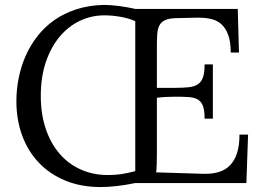

<svg xmlns="http://www.w3.org/2000/svg" viewBox="-20 -736 1062 772"><path d="M687 -663.1Q658.7 -662.1 643.3 -654.8Q627.9 -647.5 620.6 -633.1Q613.3 -618.7 612.1 -596.7Q610.8 -574.7 610.8 -543.9V-382.8H685.1Q716.3 -382.8 738.8 -385.3Q761.2 -387.7 775.4 -397Q789.6 -406.2 796.1 -425Q802.7 -443.8 802.7 -477.1H835.9V-258.8H802.7Q802.7 -291.5 796.1 -309.6Q789.6 -327.6 775.4 -335.9Q761.2 -344.2 738.8 -345.7Q716.3 -347.2 685.1 -347.2Q668 -347.2 647.7 -346.2Q627.4 -345.2 610.8 -342.8V-121.1Q610.8 -93.3 610.1 -74.5Q609.4 -55.7 607.9 -43L799.8 -37.1H807.1Q837.9 -37.1 863 -45.4Q888.2 -53.7 906 -72.5Q923.8 -91.3 933.3 -121.3Q942.9 -151.4 942.9 -194.8H977.5L970.7 0H523.9Q483.9 8.3 449 12.2Q414.1 16.1 384.8 16.1Q305.7 16.1 242.9 -9.8Q180.2 -35.6 136.2 -81.8Q92.3 -127.9 69.1 -191.2Q45.9 -254.4 45.9 -329.1Q45.9 -376 55.2 -422.6Q64.5 -469.2 83.3 -511.7Q102.1 -554.2 130.9 -591.1Q159.7 -627.9 198.7 -655.3Q237.8 -682.6 287.4 -698.7Q336.9 -714.8 397.5 -716.3Q411.1 -716.3 427.2 -715.1Q443.4 -713.9 459.7 -711.7Q476.1 -709.5 492.7 -706.5Q509.3 -703.6 523.9 -700.2H936L940.9 -524.9H907.7Q907.7 -567.9 897.7 -595.2Q887.7 -622.6 870.6 -638.2Q853.5 -653.8 829.8 -659.4Q806.2 -665 779.3 -665H772.9ZM523.9 -650.9Q494.6 -663.6 461.9 -668.9Q429.2 -674.3 399.9 -674.3Q347.2 -674.3 300.8 -652.1Q254.4 -629.9 219.5 -588.1Q184.6 -546.4 164.3 -486.3Q144 -426.3 144 -350.6Q144 -277.8 163.6 -219.2Q183.1 -160.6 218.8 -118.9Q254.4 -77.1 304.2 -54.7Q354 -32.2 414.1 -32.2Q441.9 -32.2 467.5 -35.9Q493.2 -39.6 523.9 -47.9Z"/></svg>

Font: Lora
Style: Regular
Weight: 400
Designer: Olga Karpushina, Alexei Vanyashin
Foundry: Cyreal (www.cyreal.org, a@cyreal.org)
Version: Version 1.014